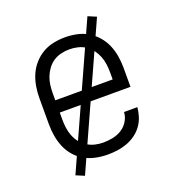

<svg xmlns="http://www.w3.org/2000/svg" viewBox="-120 -672 740 824"><g transform="rotate(-20 250.0 -260.0)"><path d="M251 8Q225 8 198 2.5Q171 -3 147.5 -16Q124 -29 106 -49.5Q88 -70 77.5 -95Q67 -120 62.5 -146.5Q58 -173 58 -200V-320Q58 -347 62.5 -373.5Q67 -400 77.5 -424.5Q88 -449 106 -469.5Q124 -490 147 -503.5Q170 -517 196.5 -522.5Q223 -528 250 -528Q277 -528 303.5 -522.5Q330 -517 353 -503.5Q376 -490 394 -469.5Q412 -449 422.5 -424.5Q433 -400 437.5 -373.5Q442 -347 442 -320V-232H119V-200Q119 -181 121.5 -162Q124 -143 131 -125Q138 -107 150 -91.5Q162 -76 178.5 -66Q195 -56 213.5 -51.5Q232 -47 251 -47Q273 -47 295 -51.5Q317 -56 335.5 -67.5Q354 -79 366 -98.5Q378 -118 379 -140H440Q438 -118 431 -96.5Q424 -75 410.5 -57Q397 -39 378.5 -26Q360 -13 339 -5.5Q318 2 296 5Q274 8 251 8ZM119 -288H381V-320Q381 -339 378.5 -358Q376 -377 369 -394.5Q362 -412 350.5 -427.5Q339 -443 323 -453.5Q307 -464 288 -468.5Q269 -473 250 -473Q231 -473 212 -468.5Q193 -464 177 -453.5Q161 -443 149.5 -427.5Q138 -412 131 -394.5Q124 -377 121.5 -358Q119 -339 119 -320ZM128 60 90 44 372 -580 410 -564Z"/></g></svg>

Font: Iosevka Custom Light
Style: Regular
Weight: 300
Monospace: yes
Designer: Belleve Invis
Foundry: Belleve Invis
Version: Version 27.3.5